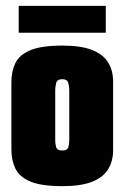

<svg xmlns="http://www.w3.org/2000/svg" viewBox="-20 -632 426 657"><path d="M194 5Q121 5 83.5 -11Q46 -27 32.5 -55.5Q19 -84 19 -120V-351Q19 -388 32.5 -416Q46 -444 83.5 -460Q121 -476 194 -476Q257 -476 295 -461Q333 -446 350 -418.5Q367 -391 367 -353V-118Q367 -81 350 -53Q333 -25 295 -10Q257 5 194 5ZM193 -117Q211 -117 214 -129Q217 -141 217 -150V-325Q217 -333 214 -347Q211 -361 193 -361Q175 -361 172 -347Q169 -333 169 -325V-150Q169 -141 172 -129Q175 -117 193 -117ZM44 -520V-612H342V-520Z"/></svg>

Font: Smooch Sans Thin Black
Style: Regular
Weight: 900
Version: Version 1.010